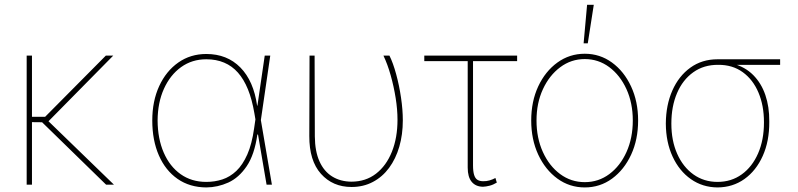

<svg xmlns="http://www.w3.org/2000/svg" viewBox="-20 -781 3373 812"><path d="M115.2 -545.9V0H92.8V-545.9ZM459 -545.9 180.7 -263.7 100.6 -264.6V-287.1H170.9L427.7 -545.9ZM428.7 0 152.3 -269.5 178.7 -274.4 461.9 0Z M852.5 11.7Q782.2 11.2 731 -24.4Q679.7 -60.1 651.9 -123.8Q624 -187.5 624 -271.5Q624 -353.5 653.3 -417Q682.6 -480.5 734.1 -516.6Q785.6 -552.7 852.5 -552.7Q940.4 -552.7 996.6 -495.6Q1052.7 -438.5 1067.4 -334H1073.2L1083 -274.4L1129.9 0H1107.4L1055.7 -302.7Q1045.9 -360.4 1028.6 -403.1Q1011.2 -445.8 986.3 -473.9Q961.4 -502 928 -516.1Q894.5 -530.3 852.5 -530.3Q792 -530.3 745.8 -497.1Q699.7 -463.9 673.3 -405.5Q647 -347.2 646.5 -271.5Q647 -194.3 672.4 -135.7Q697.8 -77.1 743.9 -44.4Q790 -11.7 852.5 -11.7Q888.2 -11.7 920.4 -22.2Q952.6 -32.7 979.5 -58.1Q1006.3 -83.5 1025.9 -127.7Q1045.4 -171.9 1054.7 -238.3L1099.6 -545.9H1123L1083 -271.5L1074.2 -211.9H1068.4Q1056.2 -126.5 1023.2 -77.9Q990.2 -29.3 945.6 -9Q900.9 11.2 852.5 11.7Z M1289.1 -545.9H1310.5L1311.5 -204.1Q1312 -141.1 1331.1 -98.6Q1350.1 -56.2 1384.8 -34.7Q1419.4 -13.2 1465.8 -12.7Q1526.4 -12.7 1570.1 -46.4Q1613.8 -80.1 1637.5 -139.4Q1661.1 -198.7 1661.1 -274.4Q1661.1 -317.9 1653.3 -366.7Q1645.5 -415.5 1632.3 -462.4Q1619.1 -509.3 1601.6 -545.9H1627Q1642.6 -514.6 1655.5 -467Q1668.5 -419.4 1676 -367.9Q1683.6 -316.4 1683.6 -272.5Q1683.6 -211.9 1668.7 -160.6Q1653.8 -109.4 1625.5 -71Q1597.2 -32.7 1556.9 -11.5Q1516.6 9.8 1466.8 9.8Q1387.2 9.8 1337.4 -45.9Q1287.6 -101.6 1288.1 -206.1Z M2167 -545.9V-522.5H1774.4V-545.9ZM1958 -545.9H1980.5V-82Q1980.5 -56.2 1985.1 -41.3Q1989.7 -26.4 1999.3 -20.5Q2008.8 -14.6 2023.4 -14.6Q2037.1 -14.2 2050.5 -18.1Q2064 -22 2075.2 -28.3L2081.1 -8.8Q2065.9 0.5 2050.5 4.4Q2035.2 8.3 2022.5 8.8Q1991.7 8.3 1974.9 -12Q1958 -32.2 1958 -72.3Z M2453.1 11.7Q2388.7 11.7 2337.4 -25.6Q2286.1 -63 2256.3 -127Q2226.6 -190.9 2226.6 -271.5Q2226.6 -352.1 2256.3 -415.8Q2286.1 -479.5 2337.4 -516.6Q2388.7 -553.7 2453.1 -553.7Q2517.1 -553.7 2568.1 -516.6Q2619.1 -479.5 2648.9 -415.5Q2678.7 -351.6 2678.7 -271.5Q2678.7 -190.9 2649.2 -127Q2619.6 -63 2568.6 -25.6Q2517.6 11.7 2453.1 11.7ZM2453.1 -10.7Q2511.2 -10.7 2557.1 -44.9Q2603 -79.1 2629.6 -138.2Q2656.2 -197.3 2656.2 -271.5Q2656.2 -345.2 2629.4 -404.1Q2602.5 -462.9 2556.6 -497.1Q2510.7 -531.2 2453.1 -531.2Q2395.5 -531.2 2349.4 -496.8Q2303.2 -462.4 2276.1 -403.8Q2249 -345.2 2249 -271.5Q2249 -197.3 2275.9 -138.2Q2302.7 -79.1 2348.9 -44.9Q2395 -10.7 2453.1 -10.7ZM2448.2 -597.7 2462.9 -760.7H2491.2L2465.8 -597.7Z M2795.9 -257.8V-258.8Q2796.4 -336.9 2823.5 -398.2Q2850.6 -459.5 2899.7 -494.9Q2948.7 -530.3 3014.6 -530.3Q3026.4 -527.8 3035.6 -525.1Q3044.9 -522.5 3055.2 -519.3Q3065.4 -516.1 3080.1 -511.7Q3131.3 -498 3165.5 -463.6Q3199.7 -429.2 3216.8 -379.2Q3233.9 -329.1 3233.4 -267.6V-265.6Q3233.9 -184.1 3205.8 -121.6Q3177.7 -59.1 3128.4 -23.9Q3079.1 11.2 3014.6 11.7Q2951.2 11.2 2901.9 -23.4Q2852.5 -58.1 2824.5 -118.9Q2796.4 -179.7 2795.9 -257.8ZM2819.3 -258.8V-257.8Q2819.3 -186 2844 -130.4Q2868.7 -74.7 2912.8 -43.2Q2957 -11.7 3014.6 -11.7Q3072.8 -11.7 3116.9 -43.5Q3161.1 -75.2 3186 -132.1Q3210.9 -189 3210.9 -262.7V-264.6Q3210.9 -334.5 3187.7 -389.4Q3164.6 -444.3 3121.1 -475.8Q3077.6 -507.3 3017.6 -506.8Q2956.5 -507.3 2911.9 -475.3Q2867.2 -443.4 2843.3 -387.2Q2819.3 -331.1 2819.3 -258.8ZM3279.3 -530.3V-506.8H3014.6V-530.3Z"/></svg>

Font: Inter Tight Thin
Style: Regular
Weight: 250
Designer: Rasmus Andersson
Foundry: rsms
Version: Version 3.004